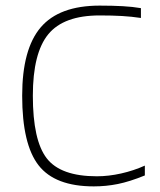

<svg xmlns="http://www.w3.org/2000/svg" viewBox="-20 -657 571 684"><path d="M325 -29Q367 -29 411.5 -39Q456 -49 496 -67V-32Q442 -10 400 -1.5Q358 7 314 7Q176 7 117.5 -68Q59 -143 59 -316Q59 -482 125 -559.5Q191 -637 335 -637Q381 -637 417 -635Q453 -633 482 -628V-593Q449 -598 414.5 -600Q380 -602 335 -602Q207 -602 152 -535Q97 -468 97 -316Q97 -157 146.5 -93Q196 -29 325 -29Z"/></svg>

Font: Blinker ExtraLight
Style: Regular
Weight: 200
Designer: Juergen Huber
Foundry: supertype
Version: Version 1.017;hotconv 1.0.117;makeotfexe 2.5.65602